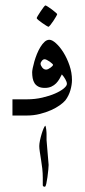

<svg xmlns="http://www.w3.org/2000/svg" viewBox="-20 -435 319 723"><path d="M163.1 186Q163.1 190.9 161.9 204.3Q160.6 217.8 158.7 231.9Q156.7 246.1 154.3 257.1Q151.9 268.1 148.9 268.1Q141.1 268.1 141.1 262.2V233.9Q141.1 217.3 139.2 199.7Q137.2 182.1 134.5 166Q131.8 149.9 129.9 136.7Q127.9 123.5 127.9 115.2Q127.9 106.4 130.6 93.5Q133.3 80.6 137 68.6Q140.6 56.6 144.5 47.9Q148.4 39.1 150.9 38.1Q151.9 39.6 152.6 43.7Q153.3 47.9 154.1 52.7Q154.8 57.6 155 62.5Q155.3 67.4 155.3 70.3V92.3ZM251 -133.8Q251 -125 249.5 -115.2Q248 -105.5 245.1 -95.2Q242.2 -85 237.3 -75.2Q232.4 -65.4 226.1 -57.1Q219.2 -48.8 205.3 -38.8Q191.4 -28.8 172.4 -20.3Q153.3 -11.7 130.1 -5.9Q106.9 0 81.1 0H26.9V-61H81.1Q111.8 -61 139.2 -67.4Q166.5 -73.7 187.3 -82.8Q208 -91.8 220 -101.8Q231.9 -111.8 231.9 -119.1Q231.9 -126.5 225.8 -137Q219.7 -147.5 212.9 -154.8Q209 -147 203.9 -137.9Q198.7 -128.9 191.4 -121.3Q184.1 -113.8 173.6 -108.9Q163.1 -104 148.9 -104Q133.8 -104 124.5 -108.9Q115.2 -113.8 110.1 -121.8Q105 -129.9 103 -140.6Q101.1 -151.4 101.1 -163.1Q101.1 -168 103.3 -179Q105.5 -189.9 109.4 -203.6Q113.3 -217.3 119.1 -231.7Q125 -246.1 132.3 -258.1Q139.6 -270 147.9 -277.6Q156.2 -285.2 166 -285.2Q176.3 -285.2 190.9 -272Q205.6 -258.8 219 -237.3Q232.4 -215.8 241.7 -188.7Q251 -161.6 251 -133.8ZM179.7 -190.9Q179.7 -192.4 176 -195.8Q172.4 -199.2 167.2 -202.9Q162.1 -206.5 156.7 -209.2Q151.4 -211.9 147.9 -211.9Q142.6 -211.9 137.7 -206.1Q132.8 -200.2 132.8 -194.8Q132.8 -189 138.9 -180.9Q145 -172.9 153.8 -172.9Q157.2 -172.9 161.6 -175Q166 -177.2 170.2 -180.2Q174.3 -183.1 177 -186Q179.7 -189 179.7 -190.9ZM195.3 -381.8Q195.3 -379.9 190.9 -372.3Q186.5 -364.7 180.9 -356.2Q175.3 -347.7 169.7 -340.8Q164.1 -334 162.1 -334Q161.1 -334 154.1 -338.4Q147 -342.8 138.9 -348.4Q130.9 -354 124.5 -359.4Q118.2 -364.7 118.2 -366.7Q118.2 -368.7 122.8 -376.2Q127.4 -383.8 133.1 -392.3Q138.7 -400.9 144 -407.7Q149.4 -414.6 150.9 -414.6Q152.8 -414.6 160.2 -409.9Q167.5 -405.3 175.3 -399.4Q183.1 -393.6 189.2 -388.2Q195.3 -382.8 195.3 -381.8Z"/></svg>

Font: Scheherazade Rohingya
Style: Regular
Weight: 400
Designer: SIL International
Foundry: SIL International
Version: Version 2.000 (build 440/429)